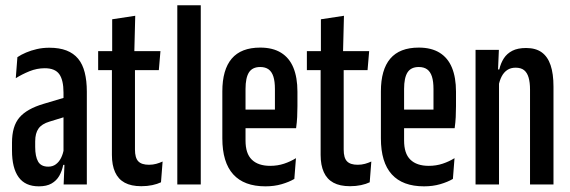

<svg xmlns="http://www.w3.org/2000/svg" viewBox="-20 -684 2114 712"><path d="M216 0 219.5 -86H215.5V-300.5V-340.5Q215.5 -387 199.8 -409Q184 -431 146 -431Q117 -431 89.2 -419.8Q61.5 -408.5 38.5 -394L44.5 -472Q58.5 -481.5 76.8 -489.2Q95 -497 116.8 -502Q138.5 -507 163 -507Q200 -507 226.5 -496.8Q253 -486.5 269.8 -466.2Q286.5 -446 294.2 -415.2Q302 -384.5 302 -344V0ZM124 7Q73.5 7 49 -27Q24.5 -61 24.5 -125.5V-155Q24.5 -216 52 -248.2Q79.5 -280.5 142 -299L226 -324L235 -255L163.5 -233Q135 -224.5 122.8 -207.2Q110.5 -190 110.5 -159.5V-139Q110.5 -104 121.2 -85Q132 -66 159 -66Q175.5 -66 187.2 -74.8Q199 -83.5 206.5 -98.5Q214 -113.5 217 -133L227.5 -72.5H214.5Q210 -50 199.8 -32Q189.5 -14 171.2 -3.5Q153 7 124 7Z M504 6.5Q466.5 6.5 442.5 -6.5Q418.5 -19.5 406.8 -45.5Q395 -71.5 395 -109.5V-480H480.5V-129.5Q480.5 -98.5 492.8 -85.8Q505 -73 532.5 -73Q547 -73 559.5 -76.5Q572 -80 583 -85L577 -8Q563.5 -1.5 544.8 2.5Q526 6.5 504 6.5ZM344 -424V-494.5H575L569 -424ZM396 -487V-612.5L481.5 -625.5L478 -487Z M637.5 0V-664.5H724.5V0Z M964.5 7Q885 7 844.8 -37.5Q804.5 -82 804.5 -171V-345Q804.5 -425.5 839.2 -466.5Q874 -507.5 945 -507.5Q991.5 -507.5 1022.2 -488.5Q1053 -469.5 1068 -433Q1083 -396.5 1083 -344V-290.5Q1083 -270 1082 -250Q1081 -230 1078 -208.5H999.5Q999.5 -253 999.5 -287.8Q999.5 -322.5 999.5 -354Q999.5 -382 993.8 -400Q988 -418 976 -426.8Q964 -435.5 945 -435.5Q916 -435.5 903.2 -415.5Q890.5 -395.5 890.5 -354V-249.5V-234.5V-163Q890.5 -139 896.2 -121.2Q902 -103.5 913.8 -92Q925.5 -80.5 942.5 -74.8Q959.5 -69 982 -69Q1009.5 -69 1033.5 -77Q1057.5 -85 1077.5 -97.5L1071.5 -20.5Q1052 -9 1024.5 -1Q997 7 964.5 7ZM858.5 -208.5V-277.5H1058V-208.5Z M1278 6.5Q1240.5 6.5 1216.5 -6.5Q1192.5 -19.5 1180.8 -45.5Q1169 -71.5 1169 -109.5V-480H1254.5V-129.5Q1254.5 -98.5 1266.8 -85.8Q1279 -73 1306.5 -73Q1321 -73 1333.5 -76.5Q1346 -80 1357 -85L1351 -8Q1337.5 -1.5 1318.8 2.5Q1300 6.5 1278 6.5ZM1118 -424V-494.5H1349L1343 -424ZM1170 -487V-612.5L1255.5 -625.5L1252 -487Z M1552.5 7Q1473 7 1432.8 -37.5Q1392.5 -82 1392.5 -171V-345Q1392.5 -425.5 1427.2 -466.5Q1462 -507.5 1533 -507.5Q1579.5 -507.5 1610.2 -488.5Q1641 -469.5 1656 -433Q1671 -396.5 1671 -344V-290.5Q1671 -270 1670 -250Q1669 -230 1666 -208.5H1587.5Q1587.5 -253 1587.5 -287.8Q1587.5 -322.5 1587.5 -354Q1587.5 -382 1581.8 -400Q1576 -418 1564 -426.8Q1552 -435.5 1533 -435.5Q1504 -435.5 1491.2 -415.5Q1478.5 -395.5 1478.5 -354V-249.5V-234.5V-163Q1478.5 -139 1484.2 -121.2Q1490 -103.5 1501.8 -92Q1513.5 -80.5 1530.5 -74.8Q1547.5 -69 1570 -69Q1597.5 -69 1621.5 -77Q1645.5 -85 1665.5 -97.5L1659.5 -20.5Q1640 -9 1612.5 -1Q1585 7 1552.5 7ZM1446.5 -208.5V-277.5H1646V-208.5Z M1945.5 0V-352Q1945.5 -378.5 1940.2 -396.5Q1935 -414.5 1923.5 -423.8Q1912 -433 1892 -433Q1874 -433 1861.2 -424.5Q1848.5 -416 1840.5 -400.8Q1832.5 -385.5 1829 -366L1810.5 -426.5H1831.5Q1837 -450 1848.5 -467.8Q1860 -485.5 1880 -495.8Q1900 -506 1931 -506Q1966.5 -506 1988.8 -490Q2011 -474 2021.8 -442.2Q2032.5 -410.5 2032.5 -363V0ZM1743.5 0V-499H1830L1826.5 -416.5L1830.5 -413V0Z"/></svg>

Font: Anek Tamil Condensed Medium
Style: Regular
Weight: 500
Width: 3
Designer: Aadarsh Rajan (Tamil), Yesha Goshar (Latin)
Foundry: Ek Type
Version: Version 1.003